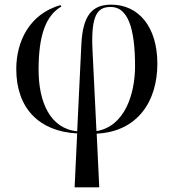

<svg xmlns="http://www.w3.org/2000/svg" viewBox="-20 -566 747 826"><path d="M301 240H407L396 9C573 0 657 -131 657 -292C657 -450 577 -546 458 -546C375 -546 336 -498 330 -375L312 -1C196 -13 146 -126 146 -266C146 -414 177 -499 244 -538L240 -544C107 -506 50 -388 50 -269C50 -99 150 0 312 8ZM378 -349C370 -509 403 -536 457 -536C529 -536 561 -447 561 -282C561 -162 517 -22 395 -2Z"/></svg>

Font: Noto Serif Display
Style: Regular
Weight: 400
Designer: Monotype Design Team
Foundry: Monotype Imaging Inc.
Version: Version 2.009